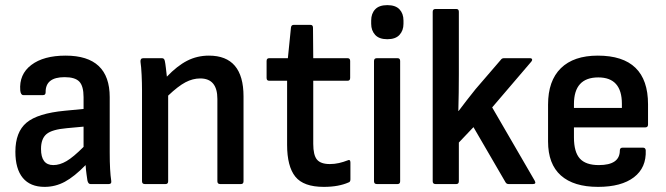

<svg xmlns="http://www.w3.org/2000/svg" viewBox="-20 -718 2599 749"><path d="M154 11Q98 11 69 -24Q40 -59 40 -126Q40 -203 83.5 -239.5Q127 -276 233 -286L306 -293V-339Q306 -382 289.5 -399.5Q273 -417 232 -417Q157 -417 158 -358Q158 -347 148 -347H71Q61 -347 59 -365Q54 -428 102 -464.5Q150 -501 236 -501Q408 -501 408 -339V-123Q408 -86 409.5 -59Q411 -32 414 -12Q416 0 404 0H333Q324 0 321 -14Q320 -21 317.5 -38.5Q315 -56 314 -74Q270 -29 233 -9Q196 11 154 11ZM140 -137Q140 -74 188 -74Q213 -74 239.5 -89.5Q266 -105 306 -145V-224L241 -218Q183 -213 161.5 -195Q140 -177 140 -137Z M545 0Q534 0 534 -11V-366Q534 -393 532.5 -425.5Q531 -458 528 -477Q527 -491 539 -491H612Q621 -491 623 -480Q625 -471 627 -454Q629 -437 631 -419Q671 -461 710 -481Q749 -501 795 -501Q930 -501 930 -342V-11Q930 0 920 0H839Q828 0 828 -11V-332Q828 -412 761 -412Q732 -412 703.5 -397Q675 -382 636 -345V-11Q636 0 626 0Z M1243 11Q1164 11 1132 -29Q1100 -69 1100 -153V-403H1030Q1020 -403 1020 -414V-480Q1020 -491 1030 -491H1103L1115 -610Q1116 -621 1126 -621H1191Q1201 -621 1201 -610L1202 -491H1336Q1346 -491 1346 -480V-414Q1346 -403 1336 -403H1202V-157Q1202 -113 1216.5 -95.5Q1231 -78 1267 -78Q1285 -78 1302.5 -82Q1320 -86 1335 -92Q1347 -98 1347 -84V-18Q1347 -8 1339 -6Q1321 2 1297 6.5Q1273 11 1243 11Z M1450 0Q1439 0 1439 -11V-480Q1439 -491 1450 -491H1531Q1541 -491 1541 -480V-11Q1541 0 1531 0ZM1491 -565Q1459 -565 1443.5 -582Q1428 -599 1428 -625V-638Q1428 -665 1443.5 -681.5Q1459 -698 1491 -698Q1523 -698 1538.5 -681.5Q1554 -665 1554 -638V-625Q1554 -599 1538.5 -582Q1523 -565 1491 -565Z M1679 0Q1668 0 1668 -11V-672Q1668 -683 1679 -683H1760Q1770 -683 1770 -672V-429Q1770 -395 1769.5 -357Q1769 -319 1768 -285H1769Q1785 -306 1801 -327Q1817 -348 1835 -370L1934 -485Q1938 -491 1946 -491H2047Q2054 -491 2055.5 -487Q2057 -483 2053 -478L1900 -299L2066 -13Q2073 0 2059 0H1964Q1956 0 1952 -7L1827 -222L1770 -162V-11Q1770 0 1760 0Z M2313 11Q2218 11 2168 -33.5Q2118 -78 2118 -166V-310Q2118 -403 2168 -452Q2218 -501 2312 -501Q2508 -501 2508 -311V-232Q2508 -221 2497 -221H2219V-182Q2219 -125 2242 -99.5Q2265 -74 2316 -74Q2398 -74 2398 -131Q2398 -142 2409 -142H2488Q2498 -142 2499 -132Q2502 -64 2453 -26.5Q2404 11 2313 11ZM2219 -297H2406V-313Q2406 -416 2314 -416Q2219 -416 2219 -312Z"/></svg>

Font: Sofia Sans Extra Cond
Style: Bold
Weight: 700
Width: 1
Designer: Botio Nikoltchev, Ani Petrova
Foundry: lettersoup
Version: Version 4.100; ttfautohint (v1.8.3)